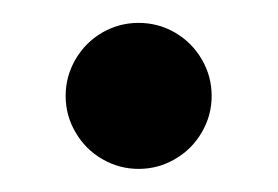

<svg xmlns="http://www.w3.org/2000/svg" viewBox="-20 -349 242 167"><path d="M37.1 -265.6Q37.1 -282.7 45.7 -297.4Q54.2 -312 68.8 -320.6Q83.5 -329.1 100.6 -329.1Q117.7 -329.1 132.3 -320.6Q147 -312 155.5 -297.4Q164.1 -282.7 164.1 -265.6Q164.1 -248.5 155.5 -233.9Q147 -219.2 132.3 -210.7Q117.7 -202.1 100.6 -202.1Q83.5 -202.1 68.8 -210.7Q54.2 -219.2 45.7 -233.9Q37.1 -248.5 37.1 -265.6Z"/></svg>

Font: Reddit Sans Fudge
Style: Regular
Weight: 400
Designer: Stephen Hutchings
Foundry: Reddit
Version: Version 1.011